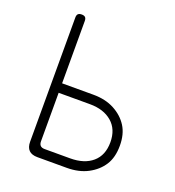

<svg xmlns="http://www.w3.org/2000/svg" viewBox="-134 -846 868 952"><g transform="rotate(20 300.0 -370.0)"><path d="M110 -715Q110 -728 116 -734Q122 -740 135 -740Q148 -740 154 -734Q160 -728 160 -715V-386H325Q389 -386 436 -361Q483 -336 509 -295Q535 -254 535 -193Q535 -131 509 -90.5Q483 -50 436 -25Q389 0 325 0H170Q140 0 125 -15Q110 -30 110 -60ZM160 -80Q160 -65 167.5 -57.5Q175 -50 190 -50H325Q399 -50 442 -87Q485 -124 485 -193Q485 -261 441.5 -298.5Q398 -336 325 -336H160Z"/></g></svg>

Font: Maple Mono NL Thin
Style: Regular
Weight: 250
Monospace: yes
Designer: subframe7536
Version: Version 7.000